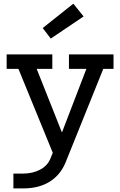

<svg xmlns="http://www.w3.org/2000/svg" viewBox="-20 -838 668 1068"><path d="M363.5 -535.5H611.5V-455H554.5L345 65Q316.5 135 256.5 172.5Q196.5 210 109 210H54.5V127.5H109Q161 127.5 202.2 106.2Q243.5 85 260.5 44L298.5 -50L281 30L82.5 -455H17V-535.5H271V-455H184L353 -29.5L267.5 -103.5H358L309 -60.5L460.5 -455H363.5ZM388 -817.5 445 -746.5 262.5 -623.5 217.5 -682Z"/></svg>

Font: Hepta Slab Medium
Style: Regular
Weight: 500
Designer: Michael LaGattuta
Foundry: Michael LaGattuta
Version: Version 1.102